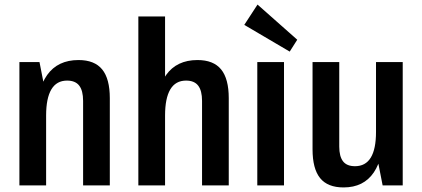

<svg xmlns="http://www.w3.org/2000/svg" viewBox="-20 -812 1849 841"><path d="M344 -370Q344 -415 327 -437Q310 -459 274 -459Q228 -459 205 -420.5Q182 -382 182 -306L140 -236V-289Q140 -418 186.5 -483.5Q233 -549 324 -549Q394 -549 427.5 -508Q461 -467 461 -382V0H344ZM65 -540H153L182 -392V0H65Z M865 -370Q865 -415 848 -437Q831 -459 795 -459Q749 -459 726 -420.5Q703 -382 703 -306L661 -236V-289Q661 -418 707.5 -483.5Q754 -549 845 -549Q915 -549 948.5 -508Q982 -467 982 -382V0H865ZM586 -740H703V-375V0H586Z M1224 -540V0H1107V-540ZM1282 -638 1249 -586 1050 -703 1108 -792Z M1466 -170Q1466 -127 1482.5 -105.5Q1499 -84 1535 -84Q1581 -84 1604 -121.5Q1627 -159 1627 -234L1662 -304V-251Q1662 -123 1617.5 -57Q1573 9 1485 9Q1415 9 1382 -32Q1349 -73 1349 -158V-540H1466ZM1744 0H1656L1627 -148V-540H1744Z"/></svg>

Font: Pathway Extreme Condensed SemiBold
Style: Regular
Weight: 600
Width: 3
Version: Version 1.001;gftools[0.9.26]